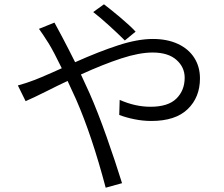

<svg xmlns="http://www.w3.org/2000/svg" viewBox="-20 -822 1040 892"><path d="M413 -766 463 -802Q491 -781 537.5 -742Q584 -703 610 -675L560 -634Q528 -666 485.5 -704.5Q443 -743 413 -766ZM142 -451Q161 -458 227 -487L267 -505Q229 -583 207 -619Q176 -668 161 -688L233 -717Q243 -697 268 -652Q295 -601 329 -533Q441 -583 530.5 -612Q620 -641 690 -641Q757 -641 806.5 -618Q856 -595 882.5 -553.5Q909 -512 909 -458Q909 -370 852 -315Q795 -260 683 -260Q644 -260 604.5 -268Q565 -276 534 -288L536 -358Q608 -326 679 -326Q761 -326 799.5 -364Q838 -402 838 -461Q838 -510 799.5 -544Q761 -578 689 -578Q627 -578 543 -550.5Q459 -523 356 -476L396 -389Q434 -303 475 -187Q516 -71 547 29L471 50Q407 -192 334 -359L294 -446Q266 -433 243 -421.5Q220 -410 202 -401Q134 -367 99 -352L63 -425Q97 -434 142 -451Z"/></svg>

Font: Sinter Normal
Style: Regular
Weight: 350
Foundry: Adobe & rsms
Version: Version 1.000